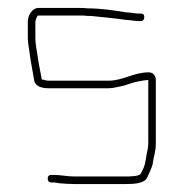

<svg xmlns="http://www.w3.org/2000/svg" viewBox="-20 -479 461 483"><path d="M297 -448C266 -453 233 -458 200 -458C193 -459 187 -459 180 -459H76C62 -459 50 -441 50 -425V-383C50 -371 53 -359 54 -349C57 -324 62 -302 66 -277C68 -262 85 -257 102 -257H253C260 -257 265 -258 270 -259C282 -262 289 -262 302 -267C319 -273 334 -276 353 -278V-118C353 -112 352 -106 351 -101C347 -85 347 -70 341 -56L334 -42C330 -35 304 -35 294 -35H168C150 -35 131 -39 116 -39H110C103 -39 100 -36 100 -30C100 -24 103 -20 109 -20H116C119 -20 124 -19 129 -18C140 -17 156 -16 168 -16H294C317 -16 345 -17 351 -34C355 -44 361 -54 364 -66C366 -84 372 -97 372 -118V-278C372 -289 365 -297 354 -297C316 -297 289 -276 253 -276H102C96 -276 89 -279 85 -279V-280C82 -298 77 -319 75 -335C73 -351 69 -366 69 -383V-425C69 -426 73 -440 76 -440H179C186 -440 193 -440 200 -439C206 -439 212 -439 218 -438C244 -435 271 -433 296 -429C305 -429 319 -426 327 -426H334C340 -426 343 -430 343 -436C343 -442 340 -445 334 -445H327C320 -445 305 -448 297 -448Z"/></svg>

Font: Electronic
Style: ExThn
Weight: 100
Version: Version 1.011